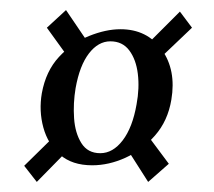

<svg xmlns="http://www.w3.org/2000/svg" viewBox="-20 -393 424 381"><path d="M108 -88 53 -32 28 -64 84 -119ZM112 -284 73 -338 111 -373 149 -317ZM274 -123 315 -68 274 -32 237 -90ZM275 -308 337 -370 361 -338 298 -278ZM163 -65Q123 -65 99 -86Q75 -107 66 -140Q57 -173 63 -208Q71 -252 97 -280Q123 -308 156.5 -321.5Q190 -335 219 -335Q272 -335 301 -294.5Q330 -254 320 -195Q313 -153 287.5 -124Q262 -95 229 -80Q196 -65 163 -65ZM179 -89Q204 -89 223.5 -114.5Q243 -140 251 -186Q257 -218 253.5 -246.5Q250 -275 236.5 -293Q223 -311 199 -311Q175 -311 156.5 -287Q138 -263 130 -218Q125 -188 127 -158.5Q129 -129 141.5 -109Q154 -89 179 -89Z"/></svg>

Font: Cormorant Infant Light
Style: Bold Italic
Weight: 700
Italic angle: -10°
Version: Version 4.001